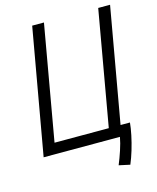

<svg xmlns="http://www.w3.org/2000/svg" viewBox="-125 -779 835 1023"><g transform="rotate(-15 293.0 -267.5)"><path d="M394 0H29.3L151.9 -693.4H216.8L105.5 -60.1H404.8L516.1 -693.4H581.5L469.7 -60.1H521.5Q519 -31.7 511 7.1Q502.9 45.9 491 85.7Q479 125.5 465.3 157.7L404.3 144.5Q418.5 110.4 431.4 71.5Q444.3 32.7 450.2 0Z"/></g></svg>

Font: Cascadia Mono Light
Style: Italic
Weight: 300
Italic angle: -10°
Monospace: yes
Designer: Aaron Bell
Foundry: Saja Typeworks
Version: Version 2404.023; ttfautohint (v1.8.4)